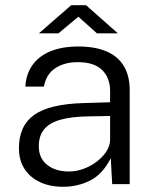

<svg xmlns="http://www.w3.org/2000/svg" viewBox="-20 -705 602 735"><path d="M221.5 10Q171 10 133 -7.8Q95 -25.5 73.8 -58.5Q52.5 -91.5 52.5 -138Q52.5 -224 111.2 -265.5Q170 -307 301.5 -310.5L401.5 -313.5V-356.5Q401.5 -407 370.8 -437.2Q340 -467.5 276 -467Q228 -467 192.8 -444.8Q157.5 -422.5 148 -373.5H77Q80 -422 104.5 -456.2Q129 -490.5 173.5 -508.8Q218 -527 280 -527Q344 -527 387.8 -508.2Q431.5 -489.5 454 -452.2Q476.5 -415 476.5 -360V0H409.5L404 -99.5Q373 -38 325.2 -14Q277.5 10 221.5 10ZM243.5 -48.5Q271.5 -48.5 299.2 -58.5Q327 -68.5 350 -86Q373 -103.5 387 -125Q401 -146.5 401.5 -169V-261L318 -259.5Q252.5 -258.5 210.8 -246.5Q169 -234.5 148.8 -209.8Q128.5 -185 128.5 -145Q128.5 -99.5 160.5 -74Q192.5 -48.5 243.5 -48.5ZM351 -577.5 280 -641 204 -577.5H129L252.5 -685H309.5L431 -577.5Z"/></svg>

Font: Public Sans Light
Style: Regular
Weight: 300
Designer: The Public Sans Project Authors: Dan O. Williams and USWDS (Libre Franklin designed by Pablo Impallari and Rodrigo Fuenz
Version: Version 1.007